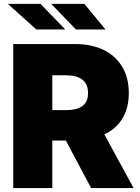

<svg xmlns="http://www.w3.org/2000/svg" viewBox="-20 -950 708 970"><path d="M654.8 0H440.3L312.5 -240.1H244.3V0H46.9V-727.3H360.8Q403.8 -727.3 440.3 -719.3Q476.9 -711.3 506.6 -696.4Q536.2 -681.5 558.9 -660.2Q581.7 -638.8 597.7 -612.2Q630.7 -556.8 630.7 -480.1Q630.7 -441.1 622.2 -408.6Q613.6 -376.1 597.7 -350Q581.7 -323.9 558.8 -304.2Q535.9 -284.4 507.1 -271.3ZM313.9 -393.5Q365.8 -393.5 395.2 -413.4Q424.7 -433.6 424.7 -480.1Q424.7 -503.6 417.1 -520.4Q409.4 -537.3 395.2 -548.3Q381 -559.3 360.4 -564.5Q339.8 -569.6 313.9 -569.6H244.3V-393.5ZM512.8 -801.1H363.6L238.6 -930.4H406.2ZM309.7 -801.1H163.4L19.9 -930.4H184.7Z"/></svg>

Font: Linik Sans Black
Style: Regular
Weight: 900
Designer: Fonts by Rasmus Andersson / Changes by Cristiano Sobral with parts from Marc Monis
Foundry: rsms
Version: Version 3.020; ttfautohint (v1.6)